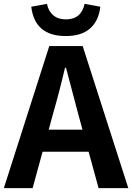

<svg xmlns="http://www.w3.org/2000/svg" viewBox="-24 -981 689 1001"><path d="M252 -386 230 -305H406L384 -386Q380 -399 320 -628H315Q287 -508 252 -386ZM-4 0 233 -741H407L645 0H490L438 -190H198L146 0ZM319 -793Q157 -793 139 -946L221 -961Q228 -923 253.5 -901.5Q279 -880 319 -880Q400 -880 417 -961L499 -946Q491 -873 446 -833Q401 -793 319 -793Z"/></svg>

Font: Swei Fan Sans CJK TC
Style: Bold
Weight: 700
Version: Version 2.130